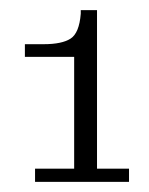

<svg xmlns="http://www.w3.org/2000/svg" viewBox="-20 -702 293 378"><path d="M49 -344V-370H126V-590H29V-615H66Q102 -615 119 -626Q136 -637 139 -675V-682H171V-370H234V-344Z"/></svg>

Font: Montagu Slab 144pt Light
Style: Regular
Weight: 300
Designer: Florian Karsten
Foundry: Florian Karsten
Version: Version 1.000